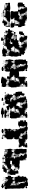

<svg xmlns="http://www.w3.org/2000/svg" viewBox="1712 -2294 613 4078"><g transform="rotate(90 2019.0 -255.5)"><path d="M141 -480H157V-484H133V-518H157V-524H203V-518H227V-493H231V-510H249V-492H232V-486H255V-457H256V-434H259V-452H281V-430H263V-423H282V-399H263V-394H283V-368H261V-360H230V-341H260V-340H289V-336H301V-350H315V-366H345V-350H349V-362H371V-343H375V-366H401V-370H403V-393H402V-399H378V-423H402V-424H373V-425H347V-424H313V-452H311V-460H289V-482H311V-487H286V-515H314V-517H340V-521H380V-514H403V-492H411V-486H465V-470H474V-477H486V-465H479V-464H497V-484H523V-463H532V-420H549V-402H532V-397H556V-368H557V-334H529V-302H526V-275H494V-302H491V-340H498V-361H490V-362H461V-364H439V-362H461V-340H439V-332H433V-308H412V-269H401V-250H379V-262H372V-249H350V-244H373V-224H383V-209H398V-193H383V-178H356V-175H304V-178H277V-181H263V-178H217V-224H224V-247H226V-273H222V-301H220V-331H190V-371H192V-385H187V-374H173V-388H184V-394H163V-428H167V-451H160V-478H159V-462H141ZM260 -511H280V-491H260ZM411 -510H429V-492H411ZM63 -324V-329H38V-355H34V-407H37V-434H66V-465H107V-484H133V-458H114V-453H132V-429H114V-420H129V-402H114V-389H128V-373H117V-367H136V-335H117V-324ZM275 -476V-466H265V-476ZM143 -448H157V-434H143ZM293 -434V-448H307V-434ZM348 -423H372V-399H348ZM310 -401H290V-421H310ZM320 -421H340V-401H320ZM144 -417H156V-405H144ZM379 -370V-392H401V-370ZM310 -371H290V-391H310ZM112 -387H110V-378H112ZM365 -386V-376H355V-386ZM154 -385V-377H146V-385ZM333 -384V-378H327V-384ZM523 -361H522V-340H523ZM159 -342H141V-360H159ZM472 -359H488V-343H472ZM187 -344H173V-358H187ZM406 -313H407V-332H406ZM443 -328H457V-314H443ZM477 -318V-324H483V-318ZM457 -284H443V-298H457ZM414 -297H426V-285H414ZM484 -287H476V-295H484ZM558 -249V-227H566V-175H539V-172H481V-187H466V-215H481V-219H468V-243H489V-250H469V-272H491V-252H497V-274H523V-252H531V-249ZM440 -271H460V-251H440ZM425 -266V-256H415V-266ZM460 -191H440V-211H460ZM409 -116V-92H374V-67H347V-64H344V-37H316V-63H289V-62H251V-67H226V-90H225V-66H199V-62H191V-40H169V-62H161V-67H136V-94H133V-95H104V-118H100V-101H80V-121H97V-122H80V-121H72V-99H48V-121H40V-161H80V-160H97V-164H125V-166H175V-163H202V-155H223V-158H241V-170H299V-168H301V-170H359V-165H365V-166H415V-160H439V-153H462V-129H439V-122H415V-120H429V-102H411V-116ZM554 -127H526V-155H554ZM497 -154H523V-128H497ZM470 -151H490V-131H470ZM219 -121V-127H202V-121ZM551 -100H529V-122H551ZM195 -119V-100H199V-96H219V-101H200V-119ZM457 -118V-104H443V-118ZM486 -117V-105H474V-117ZM515 -116V-106H505V-116ZM519 -72H504V-68H527V-34H504V-27H472V1H428V-10H409V-32H428V-41H410V-61H430V-71H437V-94H463V-98H497V-75H501V-90H519ZM75 -66H45V-96H75ZM551 -70H529V-92H551ZM99 -72H81V-90H99ZM127 -74H113V-88H127ZM386 -85H394V-77H386ZM422 -83V-79H418V-83ZM161 -40H139V-62H161ZM291 -42V-60H309V-42ZM97 -44H83V-58H97ZM127 -44H113V-58H127ZM233 -44V-58H247V-44ZM204 -45V-57H216V-45ZM265 -46V-56H275V-46ZM392 -53V-49H388V-53ZM253 -8H227V-34H253ZM310 -11H290V-31H310ZM219 -12H201V-30H219ZM277 -14H263V-28H277ZM397 -14H383V-28H397ZM336 -15H324V-27H336ZM365 -16H355V-26H365ZM183 -18H177V-24H183ZM307 16H293V2H307ZM276 15H264V3H276ZM335 14H325V4H335Z M750 -476H744V-463H728V-479H741V-526H791V-521H816V-494H817V-510H835V-492H819V-487H842V-461H846V-454H869V-428H873V-394H870V-367H847V-360H805V-365H780V-387H772V-399H754V-423H772V-434H759V-448H773V-435H778V-448H773V-455H750ZM1175 -317H1182V-265H1180V-237H1175V-225H1180V-177H1171V-156H1146V-154H1169V-128H1143V-151H1142V-125H1110V-151H1106V-153H1078V-159H1054V-183H1072V-190H1055V-212H1072V-224H1059V-238H1073V-225H1080V-247H1106V-250H1085V-272H1099V-281H1086V-301H1099V-306H1081V-336H1103V-343H1088V-359H1104V-344H1110V-363H1108V-365H1086V-361H1051V-336H1025V-332H1020V-307H1001V-304H1019V-278H1001V-268H1013V-254H999V-266H989V-248H963V-263H962V-227H970V-237H982V-225H972V-215H990V-196H1001V-184H1019V-164H1021V-186H1051V-156H1029V-155H1050V-127H1029V-118H1020V-97H994V-93H967V-90H963V-64H934V-63H929V-38H903V-63H898V-64H875V-62H837V-65H813V-64H749V-68H723V-94H719V-98H693V-120H686V-101H666V-120H658V-99H634V-120H625V-123H598V-159H625V-192H633V-214H659V-192H667V-186H681V-194H669V-208H683V-196H687V-220H695V-242H717V-220H725V-215H750V-197H759V-208H773V-194H762V-190H785V-184H807V-220H811V-246H832V-254H819V-268H833V-255H835V-273H808V-309H835V-312H836V-341H876V-335H893V-344H921V-346H934V-363H958V-346H963V-364H987V-370H990V-424H965V-422H958V-399H934V-422H927V-430H905V-452H920V-456H901V-484H899V-518H927V-520H965V-517H992V-493H997V-510H1015V-492H998V-486H1018V-489H1054V-467H1059V-478H1073V-465H1087V-480H1105V-465H1120V-457H1142V-425H1124V-423H1138V-399H1144V-397H1172V-365H1144V-363H1142V-344H1144V-363H1168V-340H1175ZM874 -513H898V-489H874ZM846 -511H866V-491H846ZM1032 -505H1040V-497H1032ZM1064 -503H1068V-499H1064ZM875 -482H897V-460H875ZM862 -477V-465H850V-477ZM718 -369H703V-354H649V-408H653V-434H687V-460H725V-422H723V-394H703V-393H718ZM878 -433V-449H894V-433ZM730 -447H742V-435H730ZM896 -401H876V-421H896ZM966 -421H986V-401H966ZM909 -418H923V-404H909ZM734 -409V-413H738V-409ZM1154 -413H1158V-409H1154ZM982 -387V-375H970V-387ZM741 -376H731V-386H741ZM761 -376V-386H771V-376ZM941 -376V-386H951V-376ZM1059 -358H1073V-344H1059ZM1028 -329H1044V-313H1028ZM723 -304H749V-278H723ZM753 -304H779V-278H753ZM785 -302H807V-280H785ZM1072 -297V-285H1060V-297ZM1031 -286V-296H1041V-286ZM661 -276H691V-246H661ZM718 -249H694V-273H718ZM725 -272H747V-250H725ZM755 -272H777V-250H755ZM1077 -250H1055V-272H1077ZM1028 -269H1044V-253H1028ZM789 -254V-268H803V-254ZM775 -240V-222H757V-240ZM787 -240H805V-222H787ZM639 -238H653V-224H639ZM741 -236V-226H731V-236ZM679 -234V-228H673V-234ZM915 -171V-202H920V-210H880V-207H879V-178H839V-166H881V-141H886V-171ZM804 -209V-193H788V-209ZM1041 -206V-196H1031V-206ZM813 -182H809V-158H813V-157H831V-158H813ZM1056 -151H1076V-131H1056ZM1106 -131H1086V-151H1106ZM784 -118V-98H812V-124H789V-122H807V-100H785V-118ZM685 -121V-122H667V-121ZM1116 -121H1136V-101H1116ZM1146 -121H1166V-101H1146ZM1074 -119V-103H1058V-119ZM1043 -118V-104H1029V-118ZM1092 -107V-115H1100V-107ZM1146 -91H1166V-74H1179V-28H1174V-3H1138V-8H1122V5H1093V6H1039V-5H1020V-34H1019V-68H1042V-73H1028V-89H1044V-75H1049V-98H1083V-96H1111V-71H1116V-67H1133V-73H1118V-89H1134V-74H1146ZM661 -66H631V-96H661ZM688 -69H664V-93H688ZM983 -74H969V-88H983ZM711 -76H701V-86H711ZM747 -40H725V-62H747ZM777 -40H755V-62H777ZM785 -62H807V-40H785ZM956 -41H936V-61H956ZM817 -42V-60H835V-42ZM684 -43H668V-59H684ZM998 -43V-59H1014V-43ZM881 -46V-56H891V-46ZM710 -47H702V-55H710ZM853 -48V-54H859V-48ZM1133 -35H1122V-34H1133ZM813 -34H839V-11H846V29H806V26H779V-8H806V-11H813ZM927 -10H905V-32H927ZM1017 -10H995V-32H1017ZM894 -13H878V-29H894ZM863 -14H849V-28H863ZM983 -14H969V-28H983ZM771 -16H761V-26H771ZM801 -26V-16H791V-26Z M1835 -300V-242H1837V-180H1827V-160H1822V-135H1790V-136H1763V-134H1729V-156H1728V-139H1704V-163H1698V-168H1673V-194H1693V-204H1679V-218H1693V-232H1677V-250H1695V-234H1701V-256H1723V-261H1706V-281H1720V-290H1705V-312H1720V-318H1703V-344H1726V-351H1732V-372H1709V-370H1725V-352H1707V-368H1697V-350H1675V-368H1673V-344H1644V-343H1641V-316H1622V-313H1638V-289H1622V-282H1637V-260H1615V-252H1582V-232H1587V-225H1610V-205H1620V-191H1636V-174H1646V-191H1666V-171H1649V-164H1669V-138H1649V-133H1668V-109H1649V-98H1603V-157H1597V-150H1535V-157H1512V-159H1500V-146H1501V-96H1500V-67H1485V-52H1467V-67H1456V-51H1436V-71H1452V-73H1434V-43H1398V-48H1373V-73H1368V-79H1344V-100H1335V-108H1313V-128H1309V-108H1283V-128H1280V-107H1252V-128H1243V-174H1249V-198H1253V-224H1279V-198H1283V-174H1284V-193H1304V-203H1310V-227H1342V-204H1345V-222H1367V-204H1379V-194H1399V-175H1406V-191H1426V-171H1410V-169H1433V-191H1426V-231H1436V-251H1455V-260H1435V-282H1455V-284H1429V-311H1427V-290H1405V-312H1426V-320H1405V-342H1426V-347H1402V-371H1396V-381H1376V-401H1393V-412H1377V-430H1393V-441H1376V-461H1393V-463H1368V-486H1365V-472H1347V-490H1361V-497H1342V-525H1361V-537H1412V-529H1434V-504H1435V-522H1457V-500H1439V-494H1459V-470H1465V-464H1489V-438H1493V-404H1491V-382H1497V-348H1515V-352H1543V-354H1589V-349H1608V-379H1611V-434H1609V-468H1613V-494H1639V-475H1643V-494H1669V-475H1680V-470H1730V-497H1731V-526H1759V-528H1823V-494H1789V-468H1763V-494H1762V-468H1763V-434H1759V-409H1764V-403H1788V-379H1764V-375H1790V-349H1793V-374H1819V-349H1824V-300ZM1247 -320H1250V-338H1243V-384H1244V-413H1245V-442H1253V-462H1247V-500H1278V-529H1314V-526H1341V-496H1314V-493H1338V-469H1314V-467H1342V-442H1347V-400H1339V-378H1343V-356H1347V-370H1365V-352H1351V-344H1369V-318H1373V-284H1349V-281H1366V-261H1346V-278H1342V-255H1280V-279H1278V-259H1254V-282H1247ZM1463 -524H1489V-498H1463ZM1704 -523H1728V-499H1704ZM1618 -519H1634V-503H1618ZM1653 -514H1659V-508H1653ZM1797 -490H1815V-472H1797ZM1483 -488V-474H1469V-488ZM1723 -488V-474H1709V-488ZM1681 -486H1691V-476H1681ZM1785 -460V-442H1767V-460ZM1349 -458H1363V-444H1349ZM1396 -444H1398V-458H1396ZM1813 -458V-444H1799V-458ZM1795 -432H1817V-410H1795ZM1360 -425V-417H1352V-425ZM1817 -380H1795V-402H1817ZM1762 -373H1760V-351H1762ZM1382 -357V-365H1390V-357ZM1397 -320H1375V-342H1397ZM1646 -341H1666V-321H1646ZM1682 -327V-335H1690V-327ZM1396 -311V-291H1376V-311ZM1691 -296H1681V-306H1691ZM1659 -304V-298H1653V-304ZM1398 -259H1374V-283H1398ZM1644 -283H1668V-259H1644ZM1698 -259H1674V-283H1698ZM1407 -280H1425V-262H1407ZM1336 -251V-231H1316V-251ZM1274 -249V-233H1258V-249ZM1394 -249V-233H1378V-249ZM1408 -249H1424V-233H1408ZM1289 -248H1303V-234H1289ZM1602 -247V-235H1590V-247ZM1361 -246V-236H1351V-246ZM1628 -243V-239H1624V-243ZM1379 -218H1393V-204H1379ZM1421 -216V-206H1411V-216ZM1300 -215V-207H1292V-215ZM1658 -213V-209H1654V-213ZM1434 -163H1452V-168H1434ZM1698 -139H1674V-163H1698ZM1451 -136V-139H1434V-136ZM1789 -134V-108H1763V-134ZM1431 -109V-133H1410V-132H1427V-110H1405V-127H1404V-106H1428V-109ZM1734 -133H1758V-109H1734ZM1796 -131H1816V-111H1796ZM1678 -113V-129H1694V-113ZM1711 -116V-126H1721V-116ZM1280 -77H1252V-105H1280ZM1796 -76H1821V-53H1828V-9H1822V15H1790V13H1762V-10H1761V14H1747V30H1685V27H1658V22H1633V14H1611V-16H1633V-23H1618V-39H1634V-24H1639V-48H1659V-50H1645V-72H1665V-82H1673V-104H1699V-83H1707V-100H1725V-83H1738V-78H1756V-81H1796ZM1306 -81H1286V-101H1306ZM1769 -84V-98H1783V-84ZM1813 -98V-84H1799V-98ZM1332 -85H1320V-97H1332ZM1650 -85V-97H1662V-85ZM1749 -94V-88H1743V-94ZM1368 -49H1344V-73H1368ZM1306 -51H1286V-71H1306ZM1274 -53H1258V-69H1274ZM1330 -57H1322V-65H1330ZM1623 -58V-64H1629V-58ZM1435 -20V-42H1457V-20ZM1395 -22H1377V-40H1395ZM1469 -24V-38H1483V-24ZM1301 -26H1291V-36H1301ZM1330 -27H1322V-35H1330ZM1412 -27V-35H1420V-27ZM1269 -28H1263V-34H1269ZM1428 -19H1464V-13H1488V11H1464V17H1428V12H1403V-14H1428ZM1755 -18H1747V-16H1755ZM1390 3H1382V-5H1390ZM1329 2H1323V-4H1329Z M2483 -320V-302H2495V-180H2486V-159H2442V-164H2429V-156H2379V-165H2358V-167H2330V-195H2354V-231H2359V-256H2382V-262H2365V-280H2381V-292H2365V-310H2381V-319H2362V-343H2385V-350H2390V-372H2367V-370H2383V-352H2365V-368H2356V-349H2332V-343H2298V-317H2281V-315H2298V-287H2281V-284H2297V-258H2273V-252H2241V-234H2247V-227H2270V-207H2280V-194H2297V-168H2280V-155H2253V-152H2251V-145H2308V-134H2327V-108H2308V-97H2266V-79H2242V-97H2230V-124H2197V-152H2195V-157H2192V-123H2191V-94H2187V-68H2173V-52H2155V-68H2142V-53H2126V-69H2114V-51H2094V-71H2112V-74H2091V-44H2057V-47H2030V-74H2027V-101H2026V-79H2002V-101H1994V-108H1971V-134H1990V-175H1991V-204H2001V-224H2027V-204H2037V-196H2059V-175H2068V-171H2094V-162H2113V-172H2136V-179H2142V-186H2109V-194H2087V-228H2109V-232H2095V-250H2113V-236H2116V-251H2114V-260H2093V-282H2114V-285H2088V-311H2084V-321H2064V-341H2084V-350H2063V-372H2081V-373H2056V-400H2053V-442H2057V-458H2053V-442H2035V-460H2051V-465H2028V-497H2051V-504H2092V-523H2116V-499H2097V-495H2118V-471H2124V-465H2148V-440H2153V-432H2175V-410H2153V-402H2152V-381H2154V-352H2155V-319H2182V-298H2221V-290H2227V-328H2235V-350H2267V-378H2270V-405H2293V-407H2270V-432H2246V-431H2264V-411H2244V-429H2240V-405H2208V-429H2202V-441H2184V-461H2202V-467H2180V-494H2177V-528H2205V-530H2273V-497H2300V-473H2301V-494H2327V-473H2366V-470H2389V-496H2416V-497H2390V-525H2416V-529H2452V-528H2481V-494H2452V-493H2448V-467H2423V-432H2420V-410H2423V-404H2447V-378H2423V-375H2448V-351H2450V-375H2478V-349H2482V-320ZM2121 -524H2147V-498H2121ZM2152 -523H2176V-499H2152ZM2363 -522H2385V-500H2363ZM2276 -519H2292V-503H2276ZM2308 -517H2320V-505H2308ZM2419 -470H2420V-493H2419ZM2124 -491H2144V-471H2124ZM2154 -491H2174V-471H2154ZM2457 -488H2471V-474H2457ZM2338 -487H2350V-475H2338ZM2380 -487V-475H2368V-487ZM2001 -276V-254H1967V-276H1959V-281H1934V-309H1932V-334H1927V-418H1961V-444H1967V-468H2001V-444H2006V-459H2022V-443H2007V-398H2000V-381H2004V-372H2025V-350H2010V-346H2029V-318H2031V-284H2009V-282H2025V-260H2003V-276ZM2424 -461H2444V-441H2424ZM2172 -459V-443H2156V-459ZM2470 -457V-445H2458V-457ZM2473 -412H2455V-430H2473ZM2037 -414V-428H2051V-414ZM2009 -426H2019V-416H2009ZM2189 -416V-426H2199V-416ZM2438 -425V-417H2430V-425ZM2154 -401H2174V-381H2154ZM2474 -381H2454V-401H2474ZM2053 -382H2035V-400H2053ZM2202 -383H2186V-399H2202ZM2216 -399H2232V-383H2216ZM2247 -384V-398H2261V-384ZM2017 -394V-388H2011V-394ZM2418 -372V-351H2420V-372ZM2262 -353H2246V-369H2262ZM2085 -351H2086V-368H2085ZM2040 -357V-365H2048V-357ZM2055 -320H2033V-342H2055ZM2303 -342H2325V-320H2303ZM2339 -326V-336H2349V-326ZM2056 -289H2032V-313H2056ZM2084 -291H2064V-311H2084ZM2350 -295H2338V-307H2350ZM2311 -298V-304H2317V-298ZM2056 -259H2032V-283H2056ZM2356 -259H2332V-283H2356ZM2303 -282H2325V-260H2303ZM2066 -279H2082V-263H2066ZM1995 -252V-230H1973V-252ZM2082 -233H2066V-249H2082ZM2336 -249H2352V-233H2336ZM2247 -248H2261V-234H2247ZM2050 -247V-235H2038V-247ZM2019 -246V-236H2009V-246ZM2287 -244V-238H2281V-244ZM2037 -218H2051V-204H2037ZM2350 -217V-205H2338V-217ZM2079 -216V-206H2069V-216ZM2322 -189V-173H2306V-189ZM2110 -134V-140H2094V-134ZM2421 -134H2447V-108H2421ZM2063 -108H2091V-131H2085V-110H2063ZM2394 -131H2414V-111H2394ZM2335 -112V-130H2353V-112ZM2455 -130H2473V-112H2455ZM2369 -116V-126H2379V-116ZM2414 -81H2454V-77H2480V-45H2454V-41H2414V-44H2397V-38H2351V-41H2324V-81H2331V-104H2357V-84H2364V-101H2384V-84H2397V-78H2414ZM2442 -99V-83H2426V-99ZM1990 -85H1978V-97H1990ZM2470 -97V-85H2458V-97ZM2310 -87V-95H2318V-87ZM2281 -94H2287V-88H2281ZM2407 -94V-88H2401V-94ZM2025 -50H2003V-72H2025ZM1964 -51H1944V-71H1964ZM2323 -52H2305V-70H2323ZM1988 -57H1980V-65H1988ZM2257 -58H2251V-64H2257ZM2287 -58H2281V-64H2287ZM2207 -18H2181V-44H2207ZM2171 -24H2157V-38H2171ZM2229 -26H2219V-36H2229ZM2406 -18H2421V-14H2447V12H2421V16H2406V31H2342V25H2318V21H2292V14H2269V-16H2292V-23H2318V-27H2342V-33H2406ZM2061 -14H2087V-18H2121V16H2087V12H2061ZM2478 13H2450V-15H2478ZM2047 2H2041V-4H2047ZM1986 1H1982V-3H1986Z M3111 -494H3107V-468H3081V-494H3080V-468H3081V-434H3077V-409H3082V-403H3106V-379H3082V-375H3108V-347H3080V-373H3078V-347H3050V-372H3027V-370H3043V-352H3025V-368H3015V-350H2993V-368H2991V-344H2962V-343H2932V-327H2940V-275H2933V-252H2900V-232H2905V-225H2928V-205H2938V-127H2937V-98H2924V-81H2904V-71H2901V-44H2868V-17H2840V-45H2867V-47H2840V-68H2833V-52H2815V-67H2803V-52H2785V-67H2774V-51H2754V-71H2770V-73H2752V-43H2716V-79H2719V-106H2746V-109H2749V-133H2716V-169H2751V-191H2744V-231H2754V-251H2773V-260H2753V-282H2773V-284H2747V-311H2745V-290H2723V-312H2744V-320H2723V-342H2744V-347H2720V-371H2714V-381H2694V-401H2711V-412H2695V-430H2711V-441H2694V-461H2711V-463H2686V-486H2683V-472H2665V-490H2679V-497H2660V-525H2679V-537H2730V-529H2752V-504H2753V-522H2775V-500H2757V-494H2777V-470H2783V-464H2807V-438H2811V-404H2809V-382H2815V-400H2833V-382H2845V-375H2868V-354H2877V-368H2891V-354H2905V-370H2923V-352H2907V-349H2926V-379H2929V-431H2924V-411H2904V-428H2899V-406H2869V-428H2861V-439H2842V-463H2860V-466H2839V-493H2836V-498H2811V-524H2836V-529H2865V-530H2903V-529H2932V-500H2933V-494H2957V-475H2961V-494H2987V-475H2998V-470H3048V-497H3049V-526H3077V-528H3111ZM2665 -400H2657V-378H2661V-344H2641V-334H2587V-338H2561V-375H2538V-404H2537V-438H2563V-442H2571V-462H2565V-463H2536V-499H2565V-500H2570V-525H2596V-529H2632V-526H2659V-496H2632V-493H2656V-469H2632V-467H2660V-442H2665ZM2781 -524H2807V-498H2781ZM3022 -523H3046V-499H3022ZM2936 -519H2952V-503H2936ZM2971 -514H2977V-508H2971ZM2813 -492H2835V-470H2813ZM2801 -488V-474H2787V-488ZM3041 -488V-474H3027V-488ZM2999 -486H3009V-476H2999ZM3103 -460V-442H3085V-460ZM2546 -443V-459H2562V-443ZM2816 -443V-459H2832V-443ZM2667 -458H2681V-444H2667ZM2714 -444H2716V-458H2714ZM2834 -411H2814V-431H2834ZM2848 -415V-427H2860V-415ZM2678 -425V-417H2670V-425ZM2875 -400H2893V-382H2875ZM2861 -384H2847V-398H2861ZM2907 -384V-398H2921V-384ZM2683 -352H2665V-370H2683ZM2708 -357H2700V-365H2708ZM2725 -280H2743V-262H2725ZM2726 -249H2742V-233H2726ZM2920 -247V-235H2908V-247ZM2739 -216V-206H2729V-216ZM2744 -171H2724V-191H2744ZM2752 -163H2770V-168H2752ZM2769 -136V-139H2752V-136ZM2723 -110V-132H2745V-110ZM2912 -59V-63H2916V-59ZM2753 -20V-42H2775V-20ZM2787 -24V-38H2801V-24ZM2831 -24H2817V-38H2831ZM2730 -27V-35H2738V-27ZM2880 -27V-35H2888V-27ZM2746 -19H2782V-13H2806V11H2782V17H2746V12H2721V-14H2746ZM2929 14H2899V-16H2929ZM2862 7H2846V-9H2862ZM2891 6H2877V-8H2891ZM2828 3H2820V-5H2828Z M3989 -99H3997V-51H3949V-67H3944V-51H3925V-42H3945V-24H3952V-13H3976V11H3952V24H3934V17H3916V12H3891V-14H3916V-19H3934V-20H3923V-33H3908V-27H3900V-35H3901V-43H3886V-48H3861V-73H3856V-79H3832V-100H3823V-108H3801V-128H3797V-108H3785V-101H3794V-81H3774V-83H3768V-77H3740V-105H3741V-107H3740V-113H3711V-157H3716V-182H3737V-198H3741V-224H3767V-209H3773V-215H3798V-227H3813V-231H3804V-251H3824V-235H3833V-222H3855V-213H3867V-218H3881V-204H3871V-194H3887V-177H3894V-191H3914V-173H3921V-191H3914V-231H3915V-283H3943V-284H3917V-311H3915V-290H3893V-312H3914V-320H3893V-342H3914V-347H3890V-371H3884V-381H3864V-401H3868V-412H3865V-430H3871V-441H3864V-461H3881V-463H3856V-485H3853V-472H3840V-458H3851V-444H3837V-448H3830V-442H3835V-429H3847V-425H3848V-417H3847V-401H3849V-370H3853V-352H3849V-349H3839V-344H3857V-325H3863V-342H3885V-320H3863V-305H3861V-298H3864V-311H3884V-291H3866V-283H3886V-259H3862V-272H3854V-261H3834V-278H3830V-255H3768V-279H3766V-259H3742V-282H3735V-320H3738V-324H3712V-366H3731V-384H3732V-413H3733V-422H3720V-448H3741V-462H3735V-500H3748V-510H3766V-529H3781V-537H3805V-526H3814V-534H3832V-525H3841V-537H3866V-542H3930V-522H3945V-500H3927V-494H3947V-475H3953V-464H3977V-446H3984V-424H3981V-404H3979V-384H3982V-382H3985V-310H3984V-292H3985V-235H3988V-187H3984V-175H3988V-146H3989ZM3951 -524H3977V-498H3951ZM3513 -95V-107H3509V-89H3484V-84H3480V-58H3451V-57H3446V-32H3420V-57H3415V-61H3390V-58H3356V-61H3332V-56H3294V-59H3267V-86H3266V-62H3240V-88H3264V-90H3238V-110H3234V-94H3212V-116H3228V-117H3205V-118H3182V-116H3175V-93H3151V-116H3144V-143H3141V-187H3149V-209H3177V-187H3185V-182H3198V-187H3185V-203H3201V-190H3204V-214H3211V-237H3235V-214H3242V-211H3269V-190H3276V-202H3290V-188H3304V-204H3322V-186H3306V-180H3326V-207H3325V-243H3348V-249H3337V-261H3349V-250H3352V-268H3326V-296H3324V-303H3301V-327H3321V-334H3302V-356H3321V-362H3300V-381H3289V-392H3270V-418H3289V-429H3294V-443H3291V-451H3269V-471H3261V-457H3245V-473H3259V-482H3240V-508H3259V-519H3307V-516H3334V-504H3352V-486H3335V-483H3361V-457H3364V-474H3382V-456H3365V-449H3387V-422H3390V-388H3388V-368H3396V-367H3455V-361H3479V-360H3505V-363H3541V-358H3566V-332H3541V-327H3537V-301H3518V-300H3538V-270H3518V-261H3529V-249H3517V-260H3502V-246H3484V-260H3480V-208H3455V-203H3411V-206H3398V-200H3395V-166H3434V-164H3462V-159H3465V-163H3467V-191H3518V-200H3528V-190H3519V-182H3540V-181H3569V-149H3568V-120H3547V-111H3533V-95ZM3826 -482H3835V-490H3846V-497H3830V-516H3829V-496H3802V-493H3826ZM3146 -354H3142V-382H3140V-428H3147V-448H3146V-477H3145V-513H3174V-514H3212V-507H3235V-483H3212V-478H3236V-456H3244V-414H3239V-389H3221V-387H3235V-370H3246V-382H3260V-368H3248V-357H3265V-333H3250V-329H3267V-301H3250V-296H3264V-274H3242V-266H3205V-243H3181V-267H3204V-268H3176V-270H3148V-295H3143V-335H3146ZM3923 -508H3922V-504H3923ZM3364 -504H3382V-486H3364ZM3971 -488V-474H3957V-488ZM3209 -476V-460H3210V-476ZM3806 -469H3802V-467H3806ZM3884 -447H3886V-458H3884ZM3277 -429V-441H3289V-429ZM3248 -430V-440H3258V-430ZM3280 -372V-378H3286V-372ZM3878 -365V-357H3870V-365ZM3292 -336H3274V-354H3292ZM3576 -352H3590V-338H3576ZM3695 -233H3691V-218H3696V-172H3688V-150H3662V-147H3685V-123H3661V-146H3658V-120H3628V-146H3624V-149H3597V-173H3596V-152H3570V-178H3591V-182H3570V-208H3591V-217H3596V-242H3622V-243H3601V-267H3617V-275H3603V-295H3617V-301H3599V-329H3619V-339H3667V-311H3669V-277H3695ZM3291 -323V-307H3275V-323ZM3545 -323H3561V-307H3545ZM3586 -318V-312H3580V-318ZM3296 -272H3270V-298H3296ZM3303 -295H3323V-275H3303ZM3545 -293H3561V-277H3545ZM3575 -293H3591V-277H3575ZM3840 -281V-284H3837V-281ZM3895 -280H3913V-262H3895ZM3572 -266H3594V-244H3572ZM3153 -265H3173V-245H3153ZM3233 -265V-245H3213V-265ZM3273 -265H3293V-245H3273ZM3244 -264H3262V-246H3244ZM3307 -249V-261H3319V-249ZM3548 -260H3558V-250H3548ZM3625 -246H3627V-259H3625ZM3746 -233V-249H3762V-233ZM3866 -249H3882V-233H3866ZM3896 -249H3912V-233H3896ZM3777 -248H3791V-234H3777ZM3839 -236V-246H3849V-236ZM3172 -234V-216H3154V-234ZM3292 -234V-216H3274V-234ZM3322 -216H3304V-234H3322ZM3502 -216H3484V-234H3502ZM3259 -231V-219H3247V-231ZM3588 -230V-220H3578V-230ZM3909 -216V-206H3899V-216ZM3830 -204H3833V-215H3830ZM3558 -190H3548V-200H3558ZM3771 -174H3772V-181H3771ZM3351 -177V-178H3328V-152H3349V-153H3331V-177ZM3898 -171V-169H3905V-171ZM3931 -163V-168H3922V-163ZM3573 -145H3593V-125H3573ZM3604 -144H3622V-126H3604ZM3928 -136H3931V-139H3928ZM3325 -94H3329V-118H3326V-119H3304V-117H3325ZM3183 -95V-115H3203V-95ZM3592 -114V-96H3574V-114ZM3681 -97H3665V-113H3681ZM3636 -98V-112H3650V-98ZM3559 -111V-99H3547V-111ZM3616 -108V-102H3610V-108ZM3820 -85H3808V-97H3820ZM3595 -93H3631V-87H3655V-63H3632V-26H3608V-20H3569V1H3537V-27H3536V-2H3510V-28H3535V-63H3558V-68H3546V-82H3560V-70H3566V-92H3595ZM3344 -91H3332V-89H3344ZM3176 -62H3150V-88H3176ZM3206 -62H3180V-88H3206ZM3486 -68V-82H3500V-68ZM3229 -69H3217V-81H3229ZM3856 -49H3832V-73H3856ZM3940 -73H3924V-71H3940ZM3794 -51H3774V-71H3794ZM3762 -53H3746V-69H3762ZM3818 -57H3810V-65H3818ZM3924 -64H3922V-57H3924ZM3294 -34H3272V-56H3294ZM3262 -36H3244V-54H3262ZM3532 -54V-36H3514V-54ZM3335 -37V-53H3351V-37ZM3471 -37H3455V-53H3471ZM3320 -38H3306V-52H3320ZM3199 -39H3187V-51H3199ZM3228 -40H3218V-50H3228ZM3167 -41H3159V-49H3167ZM3399 -41V-49H3407V-41ZM3370 -42V-48H3376V-42ZM3883 -22H3865V-40H3883ZM3971 -38V-24H3957V-38ZM3789 -26H3779V-36H3789ZM3818 -27H3810V-35H3818ZM3757 -28H3751V-34H3757ZM3357 -1H3329V-29H3357ZM3504 -4H3482V-26H3504ZM3443 -5H3423V-25H3443ZM3381 -7H3365V-23H3381ZM3411 -7H3395V-23H3411ZM3319 -9H3307V-21H3319ZM3287 -11H3279V-19H3287ZM3467 -11H3459V-19H3467ZM3878 3H3870V-5H3878ZM3817 2H3811V-4H3817Z"/></g></svg>

Font: Rubik-Storm
Style: Regular
Weight: 400
Designer: NaN (generative design), Hubert & Fischer (Rubik source font outlines)
Foundry: NaN, Hubert & Fischer
Version: Version 1.000